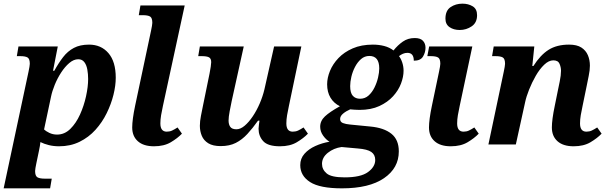

<svg xmlns="http://www.w3.org/2000/svg" viewBox="-50 -790 3326 1050"><path d="M106 -398Q109 -411 111 -424Q113 -437 113 -441Q113 -468 101 -475.5Q89 -483 60 -483H42L51 -536H266L240 -403H247Q270 -445 295 -477.5Q320 -510 354 -528Q388 -546 437 -546Q503 -546 543 -499.5Q583 -453 583 -365Q583 -322 570.5 -271.5Q558 -221 533.5 -171Q509 -121 472 -80Q435 -39 385 -14.5Q335 10 273 10Q243 10 217 3.5Q191 -3 171 -13Q170 -5 168 9Q166 23 163 35L149 102Q146 115 144 128Q142 141 142 145Q142 172 154.5 179.5Q167 187 195 187H233L224 240H-30ZM262 -54Q303 -54 334.5 -85Q366 -116 387.5 -163.5Q409 -211 420.5 -263.5Q432 -316 432 -358Q432 -385 427.5 -410Q423 -435 411 -450.5Q399 -466 378 -466Q353 -466 329 -445.5Q305 -425 284.5 -393.5Q264 -362 249.5 -326.5Q235 -291 229 -261L191 -82Q200 -73 219.5 -63.5Q239 -54 262 -54Z M792 10Q735 10 704 -17.5Q673 -45 673 -93Q673 -114 677 -144Q681 -174 689 -212L776 -622Q779 -635 781 -648Q783 -661 783 -665Q783 -692 771 -699.5Q759 -707 730 -707H709L718 -760H960L841 -211Q835 -184 831 -160Q827 -136 827 -115Q827 -70 862 -70Q878 -70 891 -76Q904 -82 921 -93L945 -59Q921 -34 884 -12Q847 10 792 10Z M1481 10Q1415 10 1389.5 -18Q1364 -46 1364 -86Q1364 -94 1366 -108.5Q1368 -123 1369 -130H1361Q1332 -89 1303 -57.5Q1274 -26 1239.5 -8.5Q1205 9 1157 9Q1114 9 1089 -6.5Q1064 -22 1053.5 -47.5Q1043 -73 1043 -102Q1043 -127 1049 -157Q1055 -187 1060 -212L1096 -388Q1100 -408 1102.5 -425Q1105 -442 1105 -450Q1105 -470 1093 -476.5Q1081 -483 1052 -483H1034L1043 -536H1283L1217 -237Q1212 -213 1206 -181.5Q1200 -150 1200 -131Q1200 -109 1209.5 -96Q1219 -83 1243 -83Q1265 -83 1288 -102.5Q1311 -122 1332.5 -154Q1354 -186 1370.5 -224.5Q1387 -263 1396 -301L1449 -536H1598L1530 -211Q1524 -184 1520 -160Q1516 -136 1516 -115Q1516 -70 1551 -70Q1567 -70 1580 -76Q1593 -82 1610 -93L1634 -59Q1610 -34 1573 -12Q1536 10 1481 10Z M1820 240Q1699 240 1645.5 205.5Q1592 171 1592 113Q1592 77 1615 51Q1638 25 1674.5 8.5Q1711 -8 1752 -15Q1733 -26 1717 -48.5Q1701 -71 1701 -97Q1701 -129 1727 -153.5Q1753 -178 1809 -209Q1776 -225 1757.5 -255.5Q1739 -286 1739 -329Q1739 -364 1754.5 -402Q1770 -440 1801 -472.5Q1832 -505 1879 -525.5Q1926 -546 1989 -546Q2022 -546 2051 -538.5Q2080 -531 2102 -514Q2125 -543 2153 -562.5Q2181 -582 2218 -582Q2249 -582 2263 -567Q2277 -552 2277 -529Q2277 -504 2263.5 -481Q2250 -458 2213 -458Q2213 -501 2178 -501Q2165 -501 2153.5 -496Q2142 -491 2132 -483Q2143 -469 2150 -447.5Q2157 -426 2157 -403Q2157 -370 2143 -333Q2129 -296 2099.5 -263.5Q2070 -231 2024.5 -210Q1979 -189 1916 -189Q1907 -189 1890 -190Q1873 -191 1865 -192Q1842 -182 1826 -168.5Q1810 -155 1810 -139Q1810 -123 1825.5 -117Q1841 -111 1864 -109L1976 -98Q2050 -91 2090.5 -58.5Q2131 -26 2131 38Q2131 129 2050 184.5Q1969 240 1820 240ZM1919 -250Q1946 -250 1965.5 -267.5Q1985 -285 1998 -311.5Q2011 -338 2017.5 -366Q2024 -394 2024 -416Q2024 -484 1970 -484Q1944 -484 1924.5 -467Q1905 -450 1891.5 -424Q1878 -398 1871.5 -370Q1865 -342 1865 -319Q1865 -282 1879.5 -266Q1894 -250 1919 -250ZM1835 180Q1923 180 1962.5 151Q2002 122 2002 85Q2002 56 1980.5 41Q1959 26 1907 22L1818 14Q1775 20 1743 45.5Q1711 71 1711 106Q1711 137 1736.5 158.5Q1762 180 1835 180Z M2464 -626Q2431 -626 2408.5 -641.5Q2386 -657 2386 -688Q2386 -732 2414 -751Q2442 -770 2479 -770Q2511 -770 2535 -755.5Q2559 -741 2559 -707Q2559 -666 2529.5 -646Q2500 -626 2464 -626ZM2415 10Q2358 10 2327 -17.5Q2296 -45 2296 -93Q2296 -114 2300 -144Q2304 -174 2312 -212L2351 -398Q2354 -411 2356 -424Q2358 -437 2358 -441Q2358 -468 2346 -475.5Q2334 -483 2305 -483H2287L2297 -536H2533L2464 -211Q2458 -184 2454 -160Q2450 -136 2450 -115Q2450 -70 2485 -70Q2501 -70 2514 -76Q2527 -82 2544 -93L2568 -59Q2544 -34 2507 -12Q2470 10 2415 10Z M3087 10Q3030 10 2999 -17.5Q2968 -45 2968 -93Q2968 -114 2972 -144Q2976 -174 2984 -212L3000 -291Q3004 -311 3011 -344.5Q3018 -378 3018 -403Q3018 -422 3010 -441Q3002 -460 2976 -460Q2951 -460 2926 -436Q2901 -412 2880 -375.5Q2859 -339 2843.5 -300Q2828 -261 2822 -232L2771 0H2621L2705 -398Q2708 -411 2710 -424Q2712 -437 2712 -441Q2712 -468 2700 -475.5Q2688 -483 2659 -483H2641L2650 -536H2872L2861 -429H2867Q2905 -489 2950 -517.5Q2995 -546 3062 -546Q3105 -546 3129.5 -530Q3154 -514 3165 -488Q3176 -462 3176 -431Q3176 -406 3169.5 -375Q3163 -344 3158 -318L3136 -211Q3130 -184 3126 -160Q3122 -136 3122 -115Q3122 -70 3157 -70Q3173 -70 3186 -76Q3199 -82 3216 -93L3240 -59Q3216 -34 3179 -12Q3142 10 3087 10Z"/></svg>

Font: Noto Serif
Style: Bold Italic
Weight: 700
Italic angle: -12°
Designer: Monotype Design Team
Foundry: Monotype Imaging Inc.
Version: Version 2.013